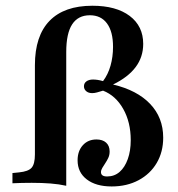

<svg xmlns="http://www.w3.org/2000/svg" viewBox="-20 -651 633 682"><path d="M376.6 11.3Q321 11.3 288.3 -13.7Q255.6 -38.7 255.6 -81.5Q255.6 -114.5 274.2 -135.1Q292.7 -155.6 322.6 -155.6Q344.4 -155.6 356.9 -144.4Q369.4 -133.1 369.4 -112.9Q369.4 -100 364.5 -89.9Q359.7 -79.8 354 -71.4Q348.4 -62.9 343.5 -54.8Q338.7 -46.8 338.7 -39.5Q338.7 -24.2 360.5 -24.2Q386.3 -24.2 404.8 -40.3Q423.4 -56.5 433.9 -85.9Q444.4 -115.3 444.4 -153.2Q444.4 -216.9 417.7 -264.1Q391.1 -311.3 346 -329Q333.1 -325 324.2 -322.6Q315.3 -320.2 307.3 -320.2Q294.4 -320.2 286.3 -327Q278.2 -333.9 278.2 -344.4Q278.2 -355.6 287.1 -362.1Q296 -368.5 310.5 -368.5Q317.7 -368.5 326.2 -367.3Q334.7 -366.1 346 -362.9Q363.7 -386.3 372.6 -417.7Q381.5 -449.2 381.5 -484.7Q381.5 -538.7 360.1 -567.7Q338.7 -596.8 299.2 -596.8Q257.3 -596.8 236.3 -564.5Q215.3 -532.3 215.3 -466.1V0V8.9Q190.3 3.2 159.7 0.8Q129 -1.6 92.7 -1.6Q73.4 -1.6 57.7 -1.2Q41.9 -0.8 24.2 0V-36.3L47.6 -38.7Q80.6 -41.9 92.3 -55.2Q104 -68.5 104 -102.4V-419.4Q104 -523.4 156 -577Q208.1 -630.6 308.1 -630.6Q392.7 -630.6 440.7 -594.4Q488.7 -558.1 488.7 -495.2Q488.7 -448.4 461.7 -412.5Q434.7 -376.6 381.5 -350.8Q466.9 -330.6 513.3 -281.9Q559.7 -233.1 559.7 -162.1Q559.7 -111.3 536.7 -72.2Q513.7 -33.1 472.2 -10.9Q430.6 11.3 376.6 11.3Z"/></svg>

Font: Playfair 9pt
Style: Bold
Weight: 700
Designer: Claus Eggers Sørensen
Foundry: Claus Eggers Sørensen
Version: Version 2.203